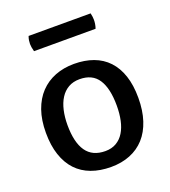

<svg xmlns="http://www.w3.org/2000/svg" viewBox="-133 -809 811 916"><g transform="rotate(-20 273.0 -351.0)"><path d="M37.1 -249.5Q37.1 -314 54.4 -363.3Q71.8 -412.6 103.3 -445.8Q134.8 -479 178.5 -496.1Q222.2 -513.2 274.9 -513.2Q329.1 -513.2 372.6 -497.3Q416 -481.4 446.3 -449.2Q476.6 -417 492.7 -368.9Q508.8 -320.8 508.8 -256.3Q508.8 -191.9 492.4 -142.1Q476.1 -92.3 445.6 -58.6Q415 -24.9 371.8 -7.6Q328.6 9.8 274.9 9.8Q219.2 9.8 175 -6.6Q130.9 -22.9 100.3 -55.4Q69.8 -87.9 53.5 -136.5Q37.1 -185.1 37.1 -249.5ZM274.9 -70.8Q307.1 -70.8 330.8 -84.7Q354.5 -98.6 369.6 -123.3Q384.8 -147.9 392.1 -181.9Q399.4 -215.8 399.4 -256.3Q399.4 -343.8 369.6 -389.6Q339.8 -435.5 274.9 -435.5Q242.2 -435.5 218 -421.6Q193.8 -407.7 178 -382.8Q162.1 -357.9 154.3 -323.7Q146.5 -289.6 146.5 -249.5Q146.5 -161.1 178 -116Q209.5 -70.8 274.9 -70.8ZM117.2 -635.3Q110.8 -658.7 110.8 -673.8Q110.8 -682.6 112.3 -692.4Q113.8 -702.1 117.7 -712.4H432.6Q435.1 -702.6 436 -693.8Q437 -685.1 437 -678.2Q437 -668.5 435.3 -657.5Q433.6 -646.5 429.7 -635.3H117.2Z"/></g></svg>

Font: Basic
Style: Regular
Weight: 400
Designer: Magnus Gaarde
Foundry: Magnus Gaarde
Version: Version 1.003; ttfautohint (v1.1) -l 6 -r 16 -G 0 -x 16 -D l